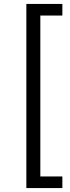

<svg xmlns="http://www.w3.org/2000/svg" viewBox="-20 -762 358 976"><path d="M114 194V-742H297V-683H185V135H297V194Z"/></svg>

Font: Montserrat Thin
Style: Regular
Weight: 400
Version: Version 9.000